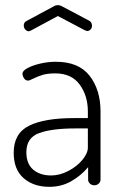

<svg xmlns="http://www.w3.org/2000/svg" viewBox="-20 -717 471 743"><path d="M97 -598Q95 -597 92 -596Q84 -596 78 -602.5Q72 -609 72 -619Q72 -624 74.5 -628.5Q77 -633 83 -636L187 -692Q195 -697 204 -697Q213 -697 221 -692L325 -637Q336 -631 336 -617Q336 -609 330.5 -603Q325 -597 317 -597Q315 -597 311 -599Q310 -600 308 -600L204 -655L100 -599ZM369 -286V-22Q369 -13 362 -6.5Q355 0 345 0Q335 0 328 -6.5Q321 -13 321 -22V-70Q292 -36 254.5 -15Q217 6 171 6Q110 6 71.5 -27.5Q33 -61 33 -126Q33 -201 92.5 -230.5Q152 -260 266 -260H320V-286Q320 -346 288.5 -389.5Q257 -433 194 -433Q165 -433 146 -427.5Q127 -422 107 -412Q93 -405 89 -405Q79 -405 73 -414Q67 -423 67 -432Q67 -443 86.5 -453.5Q106 -464 136 -471Q166 -478 196 -478Q285 -478 327 -423.5Q369 -369 369 -286ZM82 -128Q82 -83 108.5 -60.5Q135 -38 178 -38Q211 -38 244.5 -55.5Q278 -73 299 -98.5Q320 -124 320 -146V-220H271Q181 -220 131.5 -202Q82 -184 82 -128Z"/></svg>

Font: Dosis
Style: Regular
Weight: 400
Designer: Edgar Tolentino, Pablo Impallari, Igino Marini
Foundry: Edgar Tolentino, Pablo Impallari, Igino Marini
Version: Version 1.007;Glyphs 3.1.1 (3134)